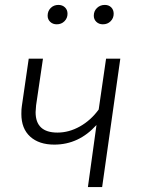

<svg xmlns="http://www.w3.org/2000/svg" viewBox="-20 -762 577 782"><path d="M396 0H338L373 -253Q301 -173 201 -173Q139 -173 103 -205.5Q67 -238 67 -298Q67 -319 69 -330L97 -523H155L127 -333Q125 -313 125 -305Q125 -222 214 -222Q261 -222 305.5 -247Q350 -272 382 -316L412 -523H470ZM174 -698Q174 -717 186.5 -729.5Q199 -742 218 -742Q234 -742 244.5 -732Q255 -722 255 -706Q255 -688 242.5 -675.5Q230 -663 211 -663Q195 -663 184.5 -673Q174 -683 174 -698ZM362 -698Q362 -717 375 -729.5Q388 -742 407 -742Q423 -742 433 -732Q443 -722 443 -706Q443 -688 430.5 -675.5Q418 -663 399 -663Q383 -663 372.5 -673Q362 -683 362 -698Z"/></svg>

Font: FiraGO Light
Style: Italic
Weight: 300
Italic angle: -8°
Designer: bBox Type GmbH
Foundry: bBox Type GmbH
Version: Version 1.001